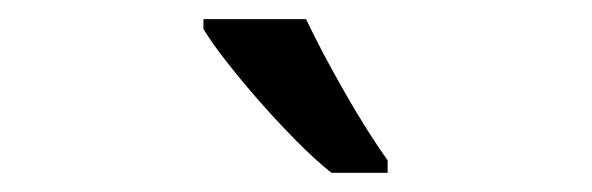

<svg xmlns="http://www.w3.org/2000/svg" viewBox="-20 -786 617 200"><path d="M383.8 -606H325.2Q308.1 -619.6 288.1 -639.9Q268.1 -660.2 249.3 -681.6Q230.5 -703.1 215.1 -722.9Q199.7 -742.7 191.9 -755.9V-766.1H298.8Q306.6 -749.5 317.1 -729.7Q327.6 -710 338.9 -690.2Q350.1 -670.4 361.8 -651.9Q373.5 -633.3 383.8 -619.1Z"/></svg>

Font: WenQuanYi Micro Hei
Style: Regular
Weight: 400
Foundry: Ascender Corporation
Version: Version 0.2.0-beta